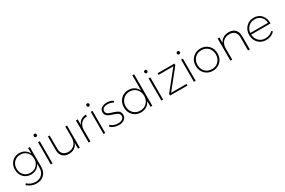

<svg xmlns="http://www.w3.org/2000/svg" viewBox="147 -2231 5802 3913"><g transform="rotate(-30 3048.0 -274.0)"><path d="M47.9 -271Q47.9 -380.4 115.7 -451.2Q183.6 -522 288.1 -522Q362.3 -522 418 -486.1Q473.6 -450.2 502 -387.2V-521H542V-57.1Q542 58.1 473.4 126.5Q404.8 194.8 290 193.8Q169.9 190.9 79.1 108.9L101.1 78.1Q179.7 151.9 289.1 154.8Q385.7 155.8 443.8 97.9Q502 40 502 -57.1V-154.8Q474.6 -91.8 418.7 -56.4Q362.8 -21 289.1 -21Q184.1 -21 116 -91.6Q47.9 -162.1 47.9 -271ZM86.9 -270Q86.9 -177.2 145.3 -117.2Q203.6 -57.1 293.9 -57.1Q384.3 -57.1 443.1 -117.4Q502 -177.7 502 -270Q502 -362.8 443.1 -423.3Q384.3 -483.9 293.9 -483.9Q204.1 -483.9 145.5 -423.6Q86.9 -363.3 86.9 -270Z M721.7 -670.9Q721.7 -686 732.2 -696.5Q742.7 -707 756.8 -707Q771 -707 781.5 -696.5Q792 -686 792 -670.9Q792 -655.3 781.7 -644.5Q771.5 -633.8 756.8 -633.8Q742.2 -633.8 731.9 -644.5Q721.7 -655.3 721.7 -670.9ZM735.8 0V-521H776.9V0Z M968.8 -203.1V-521H1009.8V-210.9Q1009.8 -130.9 1054 -85.9Q1098.1 -41 1176.8 -41Q1271 -43 1324 -103.3Q1377 -163.6 1377 -266.1V-521H1418V0H1377V-139.2Q1352.1 -71.8 1298.6 -35.6Q1245.1 0.5 1168 1Q1073.7 1 1021.2 -53Q968.8 -106.9 968.8 -203.1Z M1626.5 0V-521H1668.5V-390.1Q1693.4 -453.1 1742.9 -486.8Q1792.5 -520.5 1862.3 -522V-479Q1776.9 -479 1726.1 -426.5Q1675.3 -374 1668.5 -282.2V0Z M1961.9 -670.9Q1961.9 -686 1972.4 -696.5Q1982.9 -707 1997.1 -707Q2011.2 -707 2021.7 -696.5Q2032.2 -686 2032.2 -670.9Q2032.2 -655.3 2022 -644.5Q2011.7 -633.8 1997.1 -633.8Q1982.4 -633.8 1972.2 -644.5Q1961.9 -655.3 1961.9 -670.9ZM1976.1 0V-521H2017.1V0Z M2149.9 -70.8 2168.9 -103Q2202.6 -71.8 2248.3 -54.4Q2293.9 -37.1 2343.3 -37.1Q2401.9 -37.1 2440.9 -61Q2480 -85 2481.9 -131.8Q2482.4 -158.2 2470 -178Q2457.5 -197.8 2436.3 -209.2Q2415 -220.7 2387.7 -231.2Q2360.4 -241.7 2331.5 -249.3Q2302.7 -256.8 2275.4 -269Q2248 -281.2 2226.3 -295.7Q2204.6 -310.1 2191.4 -334.5Q2178.2 -358.9 2178.2 -391.1Q2178.2 -455.6 2226.6 -488.8Q2274.9 -522 2349.1 -522Q2430.7 -522 2498 -481L2480 -446.8Q2421.4 -483.9 2348.1 -483.9Q2290 -483.9 2254.2 -461.2Q2218.3 -438.5 2218.3 -394Q2218.3 -365.7 2235.1 -345.7Q2252 -325.7 2278.6 -314.2Q2305.2 -302.7 2337.6 -293.2Q2370.1 -283.7 2402.6 -272.5Q2435.1 -261.2 2461.7 -246.1Q2488.3 -231 2505.1 -203.6Q2522 -176.3 2522 -139.2Q2522 -92.8 2495.8 -60.1Q2469.7 -27.3 2430.2 -13.2Q2390.6 1 2341.3 1Q2286.1 1 2235.8 -17.8Q2185.5 -36.6 2149.9 -70.8Z M2606.4 -259.8Q2606.4 -375 2677.7 -449.5Q2749 -523.9 2859.4 -523.9Q2936 -523.9 2994.4 -486.8Q3052.7 -449.7 3082.5 -384.8V-742.2H3124.5V0H3082.5V-136.2Q3052.7 -71.3 2994.4 -34.2Q2936 2.9 2860.4 2.9Q2749.5 2.9 2678 -71Q2606.4 -145 2606.4 -259.8ZM2647.5 -259.8Q2648.4 -162.1 2709.5 -99.1Q2770.5 -36.1 2865.7 -36.1Q2960 -36.1 3021.2 -99.1Q3082.5 -162.1 3082.5 -259.8Q3082.5 -357.4 3021.2 -420.7Q2960 -483.9 2865.7 -483.9Q2771.5 -483.9 2710 -420.4Q2648.4 -356.9 2647.5 -259.8Z M3323.2 -670.9Q3323.2 -686 3333.7 -696.5Q3344.2 -707 3358.4 -707Q3372.6 -707 3383.1 -696.5Q3393.6 -686 3393.6 -670.9Q3393.6 -655.3 3383.3 -644.5Q3373 -633.8 3358.4 -633.8Q3343.8 -633.8 3333.5 -644.5Q3323.2 -655.3 3323.2 -670.9ZM3337.4 0V-521H3378.4V0Z M3541.5 0V-38.1L3897.5 -481.9H3550.3V-521L3944.3 -520V-481.9L3588.4 -38.1L3951.2 -37.1V1Z M4088.9 -670.9Q4088.9 -686 4099.4 -696.5Q4109.9 -707 4124 -707Q4138.2 -707 4148.7 -696.5Q4159.2 -686 4159.2 -670.9Q4159.2 -655.3 4148.9 -644.5Q4138.7 -633.8 4124 -633.8Q4109.4 -633.8 4099.1 -644.5Q4088.9 -655.3 4088.9 -670.9ZM4103 0V-521H4144V0Z M4296.9 -261.2Q4296.9 -375 4369.9 -448.5Q4442.9 -522 4554.2 -522Q4666 -522 4738.5 -448.5Q4811 -375 4811 -261.2Q4811 -146 4738.5 -72.5Q4666 1 4554.2 1Q4442.9 1 4369.9 -72.8Q4296.9 -146.5 4296.9 -261.2ZM4554.2 -38.1Q4648.9 -38.1 4709.5 -100.1Q4770 -162.1 4770 -259.8Q4770 -357.9 4709.5 -419.9Q4648.9 -481.9 4554.2 -481.9Q4460 -481.9 4398.9 -419.7Q4337.9 -357.4 4337.9 -259.8Q4337.9 -162.1 4398.9 -100.1Q4460 -38.1 4554.2 -38.1Z M4962.9 0V-521H5004.9V-388.2Q5031.2 -452.6 5085.4 -486.6Q5139.6 -520.5 5217.8 -522Q5313 -522 5366.5 -467.5Q5419.9 -413.1 5419.9 -317.9V0H5377.9V-310.1Q5377.9 -390.1 5333 -435.1Q5288.1 -480 5208 -480Q5118.2 -478 5064.9 -425.3Q5011.7 -372.6 5004.9 -282.2V0Z M5808.6 -522Q5921.9 -522 5987.5 -446.5Q6053.2 -371.1 6050.8 -249H5595.7Q5600.1 -154.3 5659.9 -95.7Q5719.7 -37.1 5811 -37.1Q5864.3 -37.1 5909.7 -55.7Q5955.1 -74.2 5986.8 -108.9L6010.7 -82Q5974.1 -42.5 5922.1 -20.8Q5870.1 1 5808.6 1Q5698.2 1 5626.5 -72.3Q5554.7 -145.5 5554.7 -259.8Q5554.7 -374 5626.5 -448Q5698.2 -522 5808.6 -522ZM5596.7 -286.1H6012.7Q6006.8 -375.5 5951.9 -429.7Q5897 -483.9 5808.6 -483.9Q5720.7 -483.9 5662.4 -429.4Q5604 -375 5596.7 -286.1Z"/></g></svg>

Font: Trueno UltraLight
Style: Regular
Weight: 250
Designer: Julieta Ulanovsky
Foundry: Julieta Ulanovsky
Version: Version 3.001b | FøM Fix